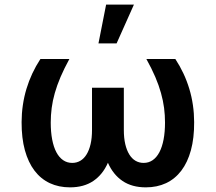

<svg xmlns="http://www.w3.org/2000/svg" viewBox="-20 -801 934 831"><path d="M280.2 -545.5Q257.5 -503.9 242 -467.7Q226.6 -431.5 217.2 -398.3Q207.7 -365.1 203.7 -333.6Q199.6 -302.2 199.6 -270.6Q199.6 -229.8 205.8 -197.3Q212 -164.8 223.9 -142.2Q235.8 -119.7 253.2 -107.8Q270.6 -95.9 292.6 -95.9Q311.8 -95.9 327.6 -105.1Q343.4 -114.3 354.6 -132.5Q365.8 -150.6 372 -177Q378.2 -203.5 378.2 -237.9V-421.2H516V-237.9Q516 -203.5 522.2 -177Q528.4 -150.6 539.6 -132.5Q550.8 -114.3 566.6 -105.1Q582.4 -95.9 601.6 -95.9Q623.6 -95.9 640.8 -107.8Q658 -119.7 669.9 -142.2Q681.8 -164.8 688 -197.3Q694.2 -229.8 694.2 -270.6Q694.2 -302.2 690.2 -333.6Q686.1 -365.1 676.8 -398.3Q667.6 -431.5 652.2 -467.7Q636.7 -503.9 613.6 -545.5H739Q778.8 -484.7 799.4 -416.4Q820 -348 820.3 -272.7Q820.7 -203.5 806.3 -150.7Q791.9 -98 764.7 -62.3Q737.6 -26.6 698.7 -8.3Q659.8 9.9 611.2 9.9Q551.1 9.9 510.3 -17.8Q469.5 -45.5 447.1 -96.6Q424.7 -45.5 383.9 -17.8Q343 9.9 283 9.9Q234.4 9.9 195.5 -8.3Q156.6 -26.6 129.4 -62.3Q102.3 -98 87.7 -150.7Q73.2 -203.5 73.5 -272.7Q73.9 -348 94.5 -416.4Q115.1 -484.7 154.8 -545.5ZM439.3 -781.2H559.7L484.7 -613.3H406.2Z"/></svg>

Font: Interop SemBd
Style: Regular
Weight: 600
Designer: Rasmus Andersson, Google, Jang Haemin
Foundry: jhaemin
Version: Version 1.008